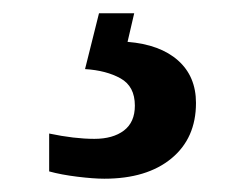

<svg xmlns="http://www.w3.org/2000/svg" viewBox="-20 -29 373 289"><path d="M137 240Q121 240 96.5 237Q72 234 54 229V172Q92 180 122 180Q150 180 166.5 167.5Q183 155 183 130Q183 101 161.5 89Q140 77 108 75L129 -9H182L172 34Q221 38 248 62Q275 86 275 126Q275 179 238 209.5Q201 240 137 240Z"/></svg>

Font: Noto Serif Telugu SemiBold
Style: Regular
Weight: 600
Designer: Jelle Bosma - Monotype Design Team
Foundry: Monotype Imaging Inc.
Version: Version 2.005; ttfautohint (v1.8.4.7-5d5b)